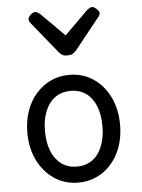

<svg xmlns="http://www.w3.org/2000/svg" viewBox="-58 -891 705 955"><g transform="rotate(-5 294.5 -413.0)"><path d="M295 19Q228 19 175.5 -16Q123 -51 93 -111.5Q63 -172 63 -250Q63 -309 80 -358Q97 -407 128.5 -443Q160 -479 202 -499Q244 -519 295 -519Q362 -519 414 -484.5Q466 -450 496 -389Q526 -328 526 -250Q526 -203 515 -162Q504 -121 483.5 -88Q463 -55 434.5 -31Q406 -7 370.5 6Q335 19 295 19ZM295 -61Q328 -61 354.5 -74Q381 -87 399.5 -112Q418 -137 428 -172Q438 -207 438 -250Q438 -308 421 -350.5Q404 -393 372 -416Q340 -439 295 -439Q262 -439 235 -426Q208 -413 189.5 -388Q171 -363 161 -328.5Q151 -294 151 -250Q151 -192 168.5 -149.5Q186 -107 218 -84Q250 -61 295 -61ZM438 -845Q447 -845 460 -833.5Q473 -822 473 -811Q473 -809 472 -805.5Q471 -802 466 -795L339 -636Q333 -630 324 -623Q315 -616 295 -616Q276 -616 267 -623Q258 -630 253 -636L124 -795Q120 -802 119 -805.5Q118 -809 118 -811Q118 -822 130.5 -833.5Q143 -845 153 -845Q159 -845 165 -841.5Q171 -838 178 -833L295 -716L413 -833Q419 -838 425 -841.5Q431 -845 438 -845Z"/></g></svg>

Font: Playwrite BE WAL
Style: Regular
Weight: 400
Designer: Veronika Burian, José Scaglione
Foundry: TypeTogether
Version: Version 1.002